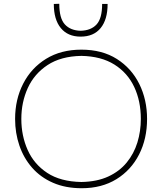

<svg xmlns="http://www.w3.org/2000/svg" viewBox="-20 -988 859 1017"><path d="M413 9Q327 9 261 -19.8Q195 -48.5 150.2 -99.5Q105.5 -150.5 82.8 -216.8Q60 -283 60 -358Q60 -461.5 102.8 -544.8Q145.5 -628 224.2 -676.5Q303 -725 411 -725Q521 -725 598.8 -675.8Q676.5 -626.5 717.8 -543.2Q759 -460 759 -358Q759 -253 716.8 -170Q674.5 -87 596.8 -39Q519 9 413 9ZM411 -24Q494 -25.5 553.5 -53Q613 -80.5 651.2 -127.2Q689.5 -174 707.8 -233.5Q726 -293 726 -358Q726 -452.5 691 -527.2Q656 -602 586 -646Q516 -690 411 -692Q302.5 -690 232 -643.5Q161.5 -597 127.2 -521.8Q93 -446.5 93 -358Q93 -269 126.5 -193.8Q160 -118.5 230.2 -72.2Q300.5 -26 411 -24ZM407 -794Q339.5 -794 302.2 -839.2Q265 -884.5 265 -967L294 -968Q294 -891 323.5 -858.8Q353 -826.5 407 -825Q462 -826.5 491.5 -858.5Q521 -890.5 521 -967H550Q550 -884.5 513 -839.2Q476 -794 407 -794Z"/></svg>

Font: Commissioner Flair Thin
Style: Regular
Weight: 100
Designer: Kostas Bartsokas
Foundry: Kostas Bartsokas
Version: Version 1.000; ttfautohint (v1.8.3)